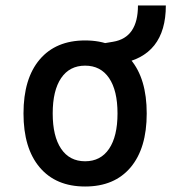

<svg xmlns="http://www.w3.org/2000/svg" viewBox="-20 -676 630 706"><path d="M293 9.8Q185.5 9.8 126 -60.5Q66.4 -130.9 66.4 -258.8Q66.4 -387.2 126 -457.3Q185.5 -527.3 293 -527.3Q400.9 -527.3 460.2 -457.3Q519.5 -387.2 519.5 -258.8Q519.5 -130.9 460.2 -60.5Q400.9 9.8 293 9.8ZM293 -83Q350.1 -83 381.1 -128.9Q412.1 -174.8 412.1 -258.8Q412.1 -343.3 381.1 -388.9Q350.1 -434.6 293 -434.6Q235.8 -434.6 204.8 -388.9Q173.8 -343.3 173.8 -258.8Q173.8 -174.8 204.8 -128.9Q235.8 -83 293 -83ZM391.1 -437 366.7 -517.6 396 -522.5Q487.3 -537.6 487.3 -655.8H589.8Q589.8 -470.2 420.4 -441.9Z"/></svg>

Font: Caskaydia Cove
Style: Regular
Weight: 400
Monospace: yes
Designer: Aaron Bell
Foundry: Saja Typeworks
Version: Version 4.300; ttfautohint (v1.8.3)